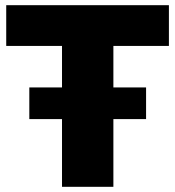

<svg xmlns="http://www.w3.org/2000/svg" viewBox="-20 -720 675 740"><path d="M219 -543H4V-700H631V-543H417V0H219ZM93 -383H543V-261H93Z"/></svg>

Font: Idrija
Style: Regular
Weight: 800
Designer: Julieta Ulanovsky
Foundry: Julieta Ulanovsky
Version: Version 7.200